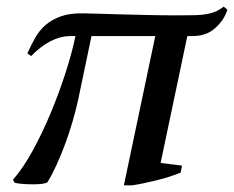

<svg xmlns="http://www.w3.org/2000/svg" viewBox="-20 -546 701 575"><path d="M525 -50 521 -29Q489 -16 449 -6Q409 4 376 9H351L445 -438H254L214 -247Q207 -215 197 -181Q187 -147 175 -114.5Q163 -82 149.5 -52.5Q136 -23 122 0Q114 4 102.5 5Q91 6 78 6Q57 6 39.5 4Q22 2 23 0L19 -8Q49 -42 78 -95Q107 -148 132 -208Q157 -268 176.5 -328.5Q196 -389 206 -438H189Q131 -437 73 -378L62 -386Q73 -411 85.5 -433Q98 -455 117 -471.5Q136 -488 163.5 -497.5Q191 -507 231 -506Q242 -506 271.5 -505Q301 -504 340 -503Q379 -502 424 -501Q469 -500 510 -500Q542 -500 563.5 -500.5Q585 -501 600.5 -504Q616 -507 627 -512Q638 -517 650 -526L661 -517Q651 -485 623.5 -461Q596 -437 553 -438H541L461 -58Z"/></svg>

Font: PTSerifItalic
Style: Italic
Weight: 400
Italic angle: -12°
Designer: A.Korolkova, O.Umpeleva, V.Yefimov
Foundry: ParaType Ltd
Version: Version 1.000W OFL